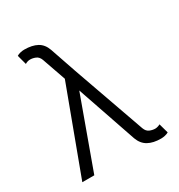

<svg xmlns="http://www.w3.org/2000/svg" viewBox="-175 -849 910 976"><g transform="rotate(-30 280.5 -361.0)"><path d="M281.2 -507.8 430.7 -85.4Q438.5 -64 455.1 -57.1Q471.7 -50.3 487.3 -50.3Q493.2 -50.3 501.2 -52.5Q509.3 -54.7 516.1 -58.6L531.7 -2.4Q522.9 2.9 510.7 5.6Q498.5 8.3 487.3 8.3Q441.9 8.3 412.4 -8.1Q382.8 -24.4 369.1 -61.5L249 -411.6L99.6 0H29.3L215.3 -500L167 -638.2Q159.2 -659.2 142.8 -666Q126.5 -672.9 110.4 -672.9Q95.7 -672.9 81.5 -664.1L66.4 -720.2Q74.7 -725.6 86.9 -728.5Q99.1 -731.4 110.4 -731.4Q156.2 -731.4 185.8 -715.3Q215.3 -699.2 228.5 -661.6Z"/></g></svg>

Font: Giphurs Light
Style: Regular
Weight: 300
Version: Version 0.920; ttfautohint (v1.8.4.7-5d5b)